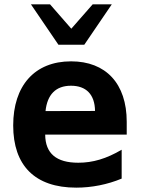

<svg xmlns="http://www.w3.org/2000/svg" viewBox="-20 -839 642 873"><path d="M245.6 -635.7H363.3L488.3 -819.3H401.4L304.2 -708.5L207.5 -819.3H120.6ZM326.7 14.2C397 14.2 468.8 0 533.2 -26.9V-158.2C463.4 -117.2 401.9 -99.1 335.9 -99.1C236.3 -99.1 186 -141.1 185.5 -227.1H556.2V-285.2C556.2 -459.5 460.9 -560.1 303.2 -560.1C137.2 -560.1 40 -449.2 40 -268.6C40 -86.9 138.2 14.2 326.7 14.2ZM187 -334C194.8 -408.2 232.9 -449.2 302.7 -449.2C371.6 -449.2 411.1 -409.7 412.1 -334.5Z"/></svg>

Font: Hack
Style: Bold
Weight: 700
Monospace: yes
Designer: Christopher Simpkins
Foundry: Christopher Simpkins
Version: Version 2.010